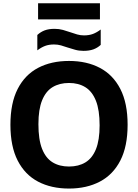

<svg xmlns="http://www.w3.org/2000/svg" viewBox="-20 -1112 821 1142"><path d="M390.5 9.5Q285 9.5 206.8 -31.5Q128.5 -72.5 85.2 -156.8Q42 -241 42 -370Q42 -499 85.2 -583.2Q128.5 -667.5 206.8 -708.5Q285 -749.5 390.5 -749.5Q496 -749.5 574.2 -708.2Q652.5 -667 695.8 -582.8Q739 -498.5 739 -370Q739 -241.5 695.8 -157.2Q652.5 -73 574 -31.8Q495.5 9.5 390.5 9.5ZM390.5 -121.5Q447.5 -121.5 488.2 -146.2Q529 -171 550.8 -225Q572.5 -279 572.5 -366.5Q572.5 -457.5 550.5 -512.8Q528.5 -568 487.8 -593.2Q447 -618.5 390.5 -618.5Q334 -618.5 293.2 -594Q252.5 -569.5 230.5 -515.5Q208.5 -461.5 208.5 -373.5Q208.5 -282 230.2 -226.8Q252 -171.5 292.8 -146.5Q333.5 -121.5 390.5 -121.5ZM476.5 -809.5Q450 -809.5 427 -816Q404 -822.5 382 -829.5Q362.5 -836.5 342.8 -842Q323 -847.5 301.5 -847.5Q271 -847.5 248 -838.8Q225 -830 202 -812.5V-904Q222 -922.5 246.2 -931.5Q270.5 -940.5 304.5 -940.5Q331.5 -940.5 354.5 -934Q377.5 -927.5 399 -920Q419 -913 438.8 -907.2Q458.5 -901.5 479.5 -901.5Q510 -901.5 533 -910.2Q556 -919 579 -936.5V-845Q559.5 -827 535 -818.2Q510.5 -809.5 476.5 -809.5ZM206.5 -996.5V-1092.5H574.5V-996.5Z"/></svg>

Font: Encode Sans Condensed Thin
Style: Bold
Weight: 700
Version: Version 3.002